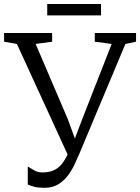

<svg xmlns="http://www.w3.org/2000/svg" viewBox="-29 -904 684 937"><path d="M189 12.5Q157 12.5 139 7.8Q121 3 106.5 -3.5V-91.5Q120 -83.5 137.2 -73Q154.5 -62.5 178 -62.5Q214 -62.5 238 -75Q262 -87.5 279.5 -112.8Q297 -138 311.5 -175L310.5 -129L53.5 -689.5L-9 -700.5V-743H225.5V-700.5L145 -689.5L301.5 -323.5L349 -194L324 -195L373 -324.5L516 -689.5L433.5 -700.5V-743H635V-700.5L583 -689.5L357.5 -152Q348.5 -130.5 335.2 -102.2Q322 -74 302.8 -48Q283.5 -22 255.8 -4.8Q228 12.5 189 12.5ZM464 -884.5V-829H201.5V-884.5Z"/></svg>

Font: Merriweather 20pt Light
Style: Regular
Weight: 300
Version: Version 2.100